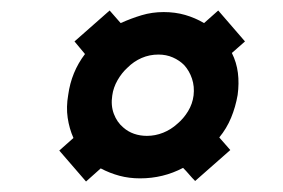

<svg xmlns="http://www.w3.org/2000/svg" viewBox="-20 -542 540 366"><path d="M194 -360Q196 -375 204 -389Q212 -403 223 -413Q235 -425 250 -431.5Q265 -438 282 -438Q297 -438 309.5 -432.5Q322 -427 331 -418Q341 -407 346 -392Q351 -377 349 -360Q347 -344 338.5 -330Q330 -316 318 -306Q306 -295 291 -289Q276 -283 260 -283Q247 -283 235.5 -287Q224 -291 215 -299Q203 -309 197 -325Q191 -341 194 -360ZM110 -361Q106 -338 109 -317.5Q112 -297 120 -279L93 -255L144 -196L172 -221Q189 -212 207.5 -207Q226 -202 247 -202Q269 -202 289.5 -207Q310 -212 329 -222Q335 -216 340.5 -209.5Q346 -203 352 -197L419 -256L398 -280Q412 -297 420.5 -317.5Q429 -338 433 -361Q436 -383 433.5 -403Q431 -423 422 -441L447 -463L396 -522L369 -498Q352 -508 333 -513.5Q314 -519 292 -519Q270 -519 250 -513Q230 -507 210 -498L189 -522L122 -463Q127 -457 132 -451Q137 -445 142 -439Q129 -422 121 -402.5Q113 -383 110 -361Z"/></svg>

Font: Josefin Slab Thin
Style: Bold Italic
Weight: 700
Italic angle: -12°
Version: Version 2.000